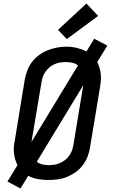

<svg xmlns="http://www.w3.org/2000/svg" viewBox="-20 -1010 640 1086"><path d="M96 56 22 17 79 -76Q71 -91 66 -108.5Q61 -126 59 -144Q57 -162 58.5 -180.5Q60 -199 64 -217L120 -560Q125 -586 134.5 -611.5Q144 -637 161 -659.5Q178 -682 201.5 -699Q225 -716 250.5 -726Q276 -736 302.5 -741Q329 -746 356 -746Q386 -746 415 -739Q444 -732 469 -719L513 -791L587 -752L530 -659Q538 -644 543 -626.5Q548 -609 550 -591Q552 -573 550.5 -554.5Q549 -536 546 -518L489 -175Q485 -149 475 -123.5Q465 -98 448 -75.5Q431 -53 408 -36.5Q385 -20 359 -9.5Q333 1 306.5 4.5Q280 8 254 8Q224 8 194.5 3Q165 -2 140 -16ZM158 -207 421 -640Q407 -651 389 -655Q371 -659 352 -659Q336 -659 320.5 -656.5Q305 -654 289.5 -647.5Q274 -641 261 -630Q248 -619 238 -605.5Q228 -592 222.5 -576.5Q217 -561 215 -546ZM255 -76Q255 -76 255.5 -76Q256 -76 256 -76Q272 -76 287.5 -78.5Q303 -81 318.5 -87.5Q334 -94 347.5 -104.5Q361 -115 371 -128.5Q381 -142 386.5 -157.5Q392 -173 395 -189L451 -528L188 -95Q202 -84 219.5 -80Q237 -76 255 -76ZM358 -789 308 -841 469 -990 535 -920Z"/></svg>

Font: Iosevka Slab MdExObl
Style: Regular
Weight: 500
Width: 7
Italic angle: -9°
Monospace: yes
Designer: Belleve Invis
Foundry: Belleve Invis
Version: Version 11.1.1; ttfautohint (v1.8.3)